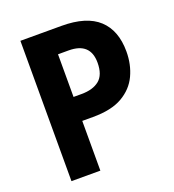

<svg xmlns="http://www.w3.org/2000/svg" viewBox="-130 -816 834 918"><g transform="rotate(-20 286.5 -357.0)"><path d="M286 -714Q413 -714 474.5 -657Q536 -600 536 -493Q536 -427 510.5 -372.5Q485 -318 429 -285.5Q373 -253 279 -253H224V0H77V-714ZM278 -592H224V-375H265Q323 -375 355.5 -401.5Q388 -428 388 -490Q388 -592 278 -592Z"/></g></svg>

Font: Noto Sans Lao SemiCondensed
Style: Bold
Weight: 700
Width: 4
Designer: Monotype Design Team
Foundry: Monotype Imaging Inc.
Version: Version 2.003; ttfautohint (v1.8.4.7-5d5b)